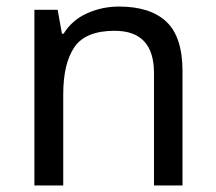

<svg xmlns="http://www.w3.org/2000/svg" viewBox="-20 -566 658 586"><path d="M343 -546Q439 -546 488 -499.5Q537 -453 537 -349V0H450V-343Q450 -472 330 -472Q241 -472 207 -422Q173 -372 173 -278V0H85V-536H156L169 -463H174Q200 -505 246 -525.5Q292 -546 343 -546Z"/></svg>

Font: Noto Sans Takri
Style: Regular
Weight: 400
Designer: Monotype Design Team
Foundry: Monotype Imaging Inc.
Version: Version 2.003; ttfautohint (v1.8.4.7-5d5b)